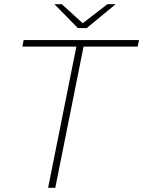

<svg xmlns="http://www.w3.org/2000/svg" viewBox="-20 -890 679 910"><path d="M208 0 342 -669H86L92 -700H639L632 -669H376L242 0ZM349 -757 238 -870H273L372 -780L489 -870H528L391 -757Z"/></svg>

Font: Montserrat Thin ExtraLight
Style: Italic
Weight: 250
Italic angle: -11.3°
Version: Version 9.000